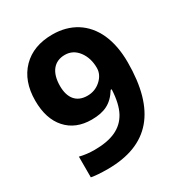

<svg xmlns="http://www.w3.org/2000/svg" viewBox="-172 -843 915 974"><g transform="rotate(-30 285.5 -356.0)"><path d="M536.1 -409.2C536.1 -474.1 525.4 -530.3 504.4 -577.6C461.9 -671.4 380.4 -722.2 274.9 -722.2C200.2 -722.2 141.1 -700.2 97.7 -655.8C54.2 -611.3 32.2 -550.8 32.2 -474.1C32.2 -403.3 50.3 -347.7 85.9 -308.1C121.6 -268.1 170.9 -248 232.9 -248C307.1 -248 353.5 -270 391.1 -331.1H397C394.5 -275.4 384.3 -231.9 367.2 -200.2C332.5 -136.7 269 -107.9 168 -107.9C138.2 -107.9 109.4 -111.3 82 -118.2V2.9C104 7.3 135.7 9.8 178.2 9.8C418.5 9.8 536.1 -127.9 536.1 -409.2ZM277.8 -601.1C309.6 -601.1 335.4 -587.9 356 -561C376 -534.2 386.2 -501.5 386.2 -462.9C386.2 -437 375.5 -414.1 353.5 -394C331.5 -374 305.7 -363.8 274.9 -363.8C210 -363.8 178.2 -407.2 178.2 -476.1C178.2 -556.6 215.3 -601.1 277.8 -601.1Z"/></g></svg>

Font: Samim
Style: Bold
Weight: 700
Foundry: DejaVu fonts team - Redesigned by Saber Rastikerdar
Version: Version 4.0.5